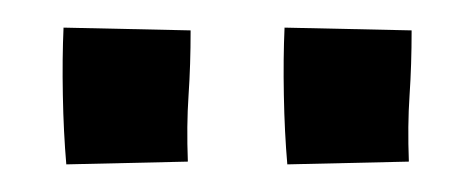

<svg xmlns="http://www.w3.org/2000/svg" viewBox="-20 -680 340 139"><path d="M28 -561Q26 -584 25.5 -611Q25 -638 26 -660L118 -658Q118 -633 116.5 -611Q115 -589 116 -563ZM188 -561Q186 -584 185.5 -611Q185 -638 186 -660L278 -658Q278 -633 276.5 -611Q275 -589 276 -563Z"/></svg>

Font: Marhey Light
Style: Regular
Weight: 300
Designer: Nur Syamsi & Bustanul Arifin
Foundry: Namelatype
Version: Version 1.000